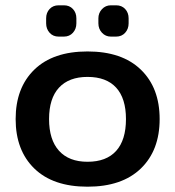

<svg xmlns="http://www.w3.org/2000/svg" viewBox="-20 -689 661 724"><path d="M154 -601V-620Q154 -641 167 -655Q180 -669 201 -669H221Q242 -669 255 -655Q268 -641 268 -620V-601Q268 -580 255 -565.5Q242 -551 221 -551H201Q180 -551 167 -565.5Q154 -580 154 -601ZM351 -601V-620Q351 -640 364.5 -654.5Q378 -669 398 -669H418Q439 -669 452 -655Q465 -641 465 -620V-601Q465 -580 452 -565.5Q439 -551 418 -551H398Q378 -551 364.5 -565.5Q351 -580 351 -601ZM39 -240Q39 -358 109.5 -426.5Q180 -495 310 -495Q440 -495 511 -426.5Q582 -358 582 -240Q582 -122 511 -53.5Q440 15 310 15Q180 15 109.5 -53.5Q39 -122 39 -240ZM455 -240Q455 -318 418 -358.5Q381 -399 310 -399Q240 -399 202.5 -358.5Q165 -318 165 -240Q165 -162 202.5 -120.5Q240 -79 310 -79Q381 -79 418 -120Q455 -161 455 -240Z"/></svg>

Font: Mitr
Style: Regular
Weight: 400
Designer: Thanarat Vachiruckul
Foundry: Cadson Demak
Version: Version 1.002